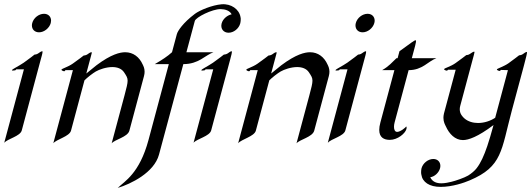

<svg xmlns="http://www.w3.org/2000/svg" viewBox="-32 -668 2537 917"><path d="M169.9 -423.3C164.5 -423.3 156.4 -417 149.9 -412.6C143.7 -407.7 132.8 -407.2 132.8 -407.2C132.8 -407.2 106.7 -386.2 81.5 -368.7C57.5 -352.1 26.4 -337.9 25 -333C24 -329.1 36.5 -332 39.4 -332C42.9 -332 45.6 -336.9 45.6 -336.9H82.2L-11.7 13.7C4.6 -5.4 64.4 -17.1 71.9 -44.9L162.9 -384.8C165.8 -395.5 171.2 -413.3 171.2 -420.3C171.2 -422.2 170.8 -423.3 169.9 -423.3ZM210.4 -558.1C211.4 -562.1 211.9 -566 211.9 -569.6C211.9 -588.4 198.6 -602.1 178.2 -602.1C153.3 -602.1 128.5 -582.5 122 -558.1C120.9 -554.1 120.4 -550.2 120.4 -546.5C120.4 -527.6 133.7 -513.7 154.5 -513.7C178.9 -513.7 203.8 -533.7 210.4 -558.1Z M404.5 -418.5C398.6 -418.5 391.7 -412.6 385.1 -408.2C378.4 -403.3 367.6 -402.8 367.6 -402.8C367.6 -402.8 341 -381.8 315.7 -364.3C292.2 -347.7 262.9 -340.3 261.6 -335.4C260.6 -331.5 271.3 -327.6 274.7 -327.6C277.6 -327.6 280.5 -333 280.5 -333H316.2L222.6 16.1C239.1 -3.4 299.6 -16.1 307.1 -43.9L371.4 -284.2C384.9 -297.9 410.7 -317.9 425.8 -326.7C441.9 -335.9 474.4 -347.7 504.6 -347.7C527.1 -347.7 548.7 -340.8 560.8 -322.3C571.8 -305.5 577.5 -297.3 577.5 -282.6C577.5 -269 572.6 -249.7 562.8 -212.9L501.3 16.6C516.5 -2 577.6 -13.2 585.9 -43.9L655.6 -304.2C657.8 -312.2 658.6 -319.3 658.6 -325.6C658.6 -342 652.9 -352.8 649.5 -359.9C633.7 -395.5 604.2 -418.5 566.1 -418.5C541.7 -418.5 499.2 -409.2 428.9 -356.4L380.2 -316.9L401.5 -396.5C407.3 -418 407.9 -418.5 404.5 -418.5Z M1026.1 -647.5C980.7 -643.6 921.9 -619.1 899.2 -602.1C841.2 -558.6 816.6 -519.5 812.8 -505.4L789.5 -418.5C768.1 -398.9 741 -381.3 707.4 -361.8H774.3L677.4 0C634 161.6 563 197.3 530.4 229.5C592 210.9 704.1 157.2 727.4 70.3L843.6 -361.8C917.9 -361.8 946.2 -403.8 987.7 -418.5H858.3L898.4 -567.9C903.1 -585.4 981.5 -625 1021.9 -624.5C1043.8 -624 1065.4 -617.2 1074.3 -599.6C1053.1 -595.2 1032.3 -577.6 1026.6 -556.2C1019.9 -531.2 1035.2 -511.7 1059.6 -511.7C1084 -511.7 1108.8 -531.2 1115.4 -556.2C1117.5 -564 1118.9 -580.1 1116.7 -586.4C1110.5 -623.5 1072.1 -651.4 1026.1 -647.5ZM1074.5 -423.3C1069.1 -423.3 1061.1 -417 1055 -412.6C1047.8 -407.7 1037 -407.2 1037 -407.2C1037 -407.2 1010.8 -386.2 985.6 -368.7C961.6 -352.1 931 -337.9 929.7 -333C928.6 -329.1 941.1 -332 943.6 -332C947.5 -332 949.8 -336.9 949.8 -336.9H986.4L892.4 13.7C908.8 -5.4 969 -17.1 976.5 -44.9L1067.6 -384.8C1071.2 -398.4 1078.4 -423.3 1074.5 -423.3Z M1287.3 -418.5C1281.4 -418.5 1274.5 -412.6 1267.9 -408.2C1261.3 -403.3 1250.4 -402.8 1250.4 -402.8C1250.4 -402.8 1223.8 -381.8 1198.5 -364.3C1175.1 -347.7 1145.8 -340.3 1144.4 -335.4C1143.4 -331.5 1154.1 -327.6 1157.5 -327.6C1160.4 -327.6 1163.3 -333 1163.3 -333H1199L1105.4 16.1C1121.9 -3.4 1182.4 -16.1 1189.9 -43.9L1254.2 -284.2C1267.7 -297.9 1293.5 -317.9 1308.6 -326.7C1324.8 -335.9 1357.2 -347.7 1387.5 -347.7C1409.9 -347.7 1431.5 -340.8 1443.6 -322.3C1454.6 -305.5 1460.3 -297.3 1460.3 -282.6C1460.3 -269 1455.5 -249.7 1445.6 -212.9L1384.1 16.6C1399.3 -2 1460.4 -13.2 1468.7 -43.9L1538.4 -304.2C1540.6 -312.2 1541.4 -319.3 1541.4 -325.6C1541.4 -342 1535.7 -352.8 1532.3 -359.9C1516.5 -395.5 1487 -418.5 1448.9 -418.5C1424.5 -418.5 1382 -409.2 1311.7 -356.4L1263 -316.9L1284.3 -396.5C1290.1 -418 1290.7 -418.5 1287.3 -418.5Z M1715.3 -423.3C1709.9 -423.3 1701.9 -417 1695.3 -412.6C1689.1 -407.7 1678.2 -407.2 1678.2 -407.2C1678.2 -407.2 1652.1 -386.2 1626.9 -368.7C1602.9 -352.1 1571.8 -337.9 1570.5 -333C1569.4 -329.1 1581.9 -332 1584.8 -332C1588.3 -332 1591 -336.9 1591 -336.9H1627.7L1533.7 13.7C1550.1 -5.4 1609.8 -17.1 1617.3 -44.9L1708.4 -384.8C1711.2 -395.5 1716.6 -413.3 1716.6 -420.3C1716.6 -422.2 1716.2 -423.3 1715.3 -423.3ZM1755.8 -558.1C1756.8 -562.1 1757.4 -566 1757.4 -569.6C1757.4 -588.4 1744 -602.1 1723.6 -602.1C1698.7 -602.1 1673.9 -582.5 1667.4 -558.1C1666.3 -554.1 1665.8 -550.2 1665.8 -546.5C1665.8 -527.6 1679.1 -513.7 1699.9 -513.7C1724.3 -513.7 1749.2 -533.7 1755.8 -558.1Z M1953.4 -475.6C1949.5 -475.6 1944.9 -473.1 1934 -465.3L1875.9 -423.3C1875.9 -423.3 1868.5 -394 1867 -390.1H1861.6C1840.8 -370.6 1826.5 -352.1 1793.1 -333H1851.7L1784.7 -83C1781 -69.2 1779.3 -57.5 1779.3 -47.6C1779.3 -11.5 1801.8 0 1829.8 0C1867.4 0 1903.5 -30.8 1909.1 -51.8C1911.9 -62 1907.5 -64 1907.5 -64C1906.8 -59.6 1880.1 -38.1 1864.9 -38.1C1854.1 -38.1 1849.7 -48.9 1849.7 -62.4C1849.7 -69 1850.7 -76.1 1852.6 -83L1919.6 -333C1986.5 -333 2012 -375.5 2052.5 -390.1H1934.9L1950.7 -449.2C1954.1 -461.9 1956.8 -475.6 1953.4 -475.6Z M2232.1 -421.4C2225.9 -420.4 2218.4 -414.1 2212 -410.2C2205.8 -405.3 2194.9 -404.8 2194.9 -404.8C2194.9 -404.8 2168.9 -384.3 2143.7 -366.7C2119.6 -349.6 2090.4 -342.8 2089.1 -337.9C2088 -334 2098.8 -330.6 2101.8 -330.6C2105.2 -330.6 2107.8 -335 2107.8 -335H2144.4L2088.4 -126C2086.6 -118.5 2085.8 -111.6 2085.8 -105.4C2085.8 -85.3 2093.8 -71.9 2097.4 -64.5C2113.2 -28.8 2141.3 1 2178.9 1C2205.3 1 2249.9 -14.2 2325.1 -70.8C2318.3 -43.5 2299 19.5 2295.2 29.8C2279.4 76.2 2263.9 110.4 2244.5 135.3C2235.4 147.5 2219 161.1 2203.9 170.4C2185.8 181.2 2141.7 196.3 2124.1 200.2C2111.6 203.1 2093.8 207.5 2075.7 207.5C2054.3 207.5 2033.5 201.2 2022.9 178.7C2043.9 175.3 2063.8 157.2 2069.6 135.7C2070.7 131.7 2071.2 127.8 2071.2 124.1C2071.2 105.3 2057.9 91.3 2037.6 91.3C2012.6 91.3 1987.8 111.3 1981.2 135.7C1980 140.4 1979.2 147.7 1979.2 154.3C1979.2 158.9 1979.6 163.2 1980.4 166C1985.5 201.7 2018.4 224.6 2072.6 224.6C2128.3 224.6 2185.4 204.6 2211.4 193.4C2367.7 127.4 2361.4 50.8 2412.4 -139.6C2468.5 -348.8 2485 -406.3 2485 -417.6C2485 -419.2 2484.7 -419.9 2484.1 -419.9C2478.2 -419.9 2470.6 -413.1 2464.6 -409.2C2457.9 -404.3 2447.1 -403.8 2447.1 -403.8C2447.1 -403.8 2420.5 -382.8 2396.3 -365.7C2374.7 -350.6 2343.3 -340.8 2341.3 -336.9C2339.7 -333 2350.9 -329.1 2354.3 -329.1C2357.2 -329.1 2360 -334 2360 -334L2393.9 -333L2333 -105.5C2310.3 -90.3 2280.4 -80.6 2251.1 -80.6C2227.2 -80.6 2203.6 -87.4 2186.5 -102.1C2177.5 -110 2163.8 -123.9 2163.8 -146.1C2163.8 -151 2164.5 -156.4 2166 -162.1L2225 -382.3C2231 -404.9 2234.2 -414.8 2234.2 -418.9C2234.2 -420.8 2233.5 -421.4 2232.1 -421.4Z"/></svg>

Font: Pierce
Style: Oblique
Weight: 400
Italic angle: -15°
Version: Version 0.2.0